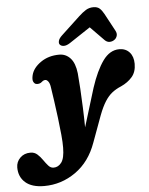

<svg xmlns="http://www.w3.org/2000/svg" viewBox="-171 -779 832 1075"><g transform="rotate(-5 245.0 -241.0)"><path d="M356.5 -278Q387.5 -372.5 426.2 -426.5Q465 -480.5 518.5 -480.5Q554.5 -480.5 576 -456.5Q597.5 -432.5 597.5 -391.5Q597.5 -346 573.2 -318Q549 -290 510.5 -272.5Q482.5 -261 460.5 -244Q438.5 -227 419.8 -197.8Q401 -168.5 383 -121L328.5 27.5Q291 133 210.8 189.5Q130.5 246 33.5 246Q-35.5 246 -71.8 214.2Q-108 182.5 -108 129.5Q-108 98 -85.5 75.5Q-63 53 -27.5 53Q-5 53 11 67.2Q27 81.5 40 100.5Q53 119.5 65.8 133.8Q78.5 148 95 148Q121.5 148 139.2 124.2Q157 100.5 157.5 41.5Q158 13 153.8 -32Q149.5 -77 143.2 -127.5Q137 -178 130.2 -224.8Q123.5 -271.5 118.5 -303.5Q115.5 -324 107.5 -334.5Q99.5 -345 91 -345Q80.5 -345 71 -336Q64 -329.5 54.8 -327.5Q45.5 -325.5 37.5 -327.5Q28.5 -330 22.8 -341.5Q17 -353 23 -378.5Q33 -418.5 76.8 -449Q120.5 -479.5 181 -479.5Q218 -479.5 243.5 -451.8Q269 -424 275.5 -366.5Q279 -329.5 282 -279Q285 -228.5 287.2 -172.2Q289.5 -116 290 -61.5ZM246 -538.5Q226.5 -526 211.5 -526.2Q196.5 -526.5 189 -535.5Q183 -542.5 186 -556Q189 -569.5 206 -585.5L311.5 -684Q333.5 -704.5 352.2 -716Q371 -727.5 394.5 -727.5Q417 -727.5 429.8 -716Q442.5 -704.5 453.5 -684L506.5 -585.5Q515 -569.5 510.8 -556Q506.5 -542.5 496.5 -535.5Q484.5 -526.5 469.2 -526.2Q454 -526 441.5 -538.5L364.5 -617Z"/></g></svg>

Font: Fraunces 9pt SuperSoft
Style: Bold Italic
Weight: 700
Italic angle: -16°
Version: Version 1.000;[b76b70a41]